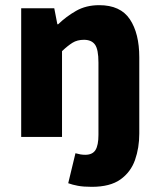

<svg xmlns="http://www.w3.org/2000/svg" viewBox="-20 -530 616 743"><path d="M335 193Q303 193 281.5 189Q260 185 244 179L272 63Q283 66 291.5 67.5Q300 69 310 69Q338 69 349.5 50.5Q361 32 361 -8V-288Q361 -339 347.5 -357.5Q334 -376 305 -376Q279 -376 260.5 -364.5Q242 -353 220 -332V0H62V-498H190L202 -436H205Q236 -466 274.5 -488Q313 -510 364 -510Q446 -510 482.5 -455.5Q519 -401 519 -308V-13Q519 42 502.5 89Q486 136 446 164.5Q406 193 335 193Z"/></svg>

Font: Mada ExtraBold
Style: Regular
Weight: 800
Designer: Khaled Hosny
Version: Version 1.5